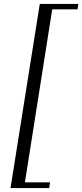

<svg xmlns="http://www.w3.org/2000/svg" viewBox="-20 -805 416 971"><path d="M33.2 146 181.2 -785.2H376L372.1 -757.8H244.1L106 117.2H232.9L229 146Z"/></svg>

Font: Dihjauti S
Style: Italic
Weight: 400
Italic angle: -9°
Designer: T. Christopher White
Version: Version 3.0.0